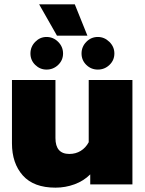

<svg xmlns="http://www.w3.org/2000/svg" viewBox="-20 -848 669 883"><path d="M160 -828H324L382 -684H242ZM120 -602Q120 -633 142 -655.5Q164 -678 194 -678Q225 -678 247.5 -655.5Q270 -633 270 -602Q270 -571 247.5 -549.5Q225 -528 194 -528Q164 -528 142 -549.5Q120 -571 120 -602ZM355 -602Q355 -633 377 -655.5Q399 -678 430 -678Q460 -678 483 -655.5Q506 -633 506 -602Q506 -571 483.5 -549.5Q461 -528 430 -528Q399 -528 377 -549.5Q355 -571 355 -602ZM35 -189V-480H235V-213Q235 -140 299 -140Q328 -140 351 -154Q374 -168 388 -194V-480H589V0H395V-46Q365 -16 323 -0.5Q281 15 235 15Q135 15 85 -41Q35 -97 35 -189Z"/></svg>

Font: Prompt ExtraBold
Style: Regular
Weight: 800
Designer: Katatrad Team
Foundry: CadsonDemak
Version: Version 1.001